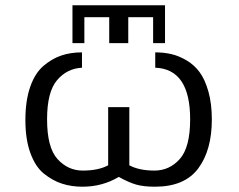

<svg xmlns="http://www.w3.org/2000/svg" viewBox="-20 -688 903 726"><path d="M254 -525V-668H604V-525H559V-623H465V-525H393V-623H299V-525ZM290 -490V-432Q233 -429 195.5 -384.5Q158 -340 158 -237Q158 -130 197.5 -86.5Q237 -43 293 -43Q352 -43 389 -63V-283H469V-63Q506 -43 564 -43Q621 -43 660 -87Q699 -131 699 -237Q699 -427 567 -432V-490Q599 -490 627.5 -483.5Q656 -477 685 -460Q714 -443 734.5 -415.5Q755 -388 768 -342Q781 -296 781 -236Q781 -120 729.5 -51Q678 18 566 18Q523 18 495 10Q467 2 429 -19Q367 18 292 18Q250 18 214.5 6.5Q179 -5 146.5 -31Q114 -57 95 -109Q76 -161 76 -234Q76 -307 94 -359Q112 -411 144 -438.5Q176 -466 211.5 -478Q247 -490 290 -490Z"/></svg>

Font: Coval
Style: Light
Weight: 300
Foundry: Context Ltd
Version: Version 001.000